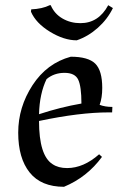

<svg xmlns="http://www.w3.org/2000/svg" viewBox="-20 -703 466 738"><path d="M238 -57Q301 -57 361 -110L372 -100Q315 -22 226 15Q138 15 94 -40Q50 -95 50 -193Q50 -291 105 -375.5Q160 -460 252 -485Q319 -485 346 -458.5Q373 -432 373 -365Q373 -327 363 -300Q384 -292 412 -292L411 -271Q405 -271 398 -271Q286 -271 130 -238Q130 -105 182 -72Q204 -57 238 -57ZM159 -399Q132 -343 130 -264Q212 -291 293 -305Q293 -371 280.5 -397Q268 -423 228 -423Q188 -423 159 -399ZM289 -614Q359 -614 396 -683L414 -672Q393 -629 356 -596Q319 -563 275 -548Q226 -548 172 -581Q118 -614 99 -658L100 -667Q143 -669 171 -683H175Q189 -650 220 -632Q251 -614 289 -614Z"/></svg>

Font: Almendra
Style: Regular
Weight: 400
Designer: Ana Sanfelippo
Foundry: Ana Sanfelippo
Version: Version 1.004